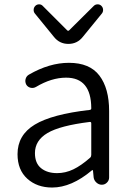

<svg xmlns="http://www.w3.org/2000/svg" viewBox="-20 -839 599 872"><path d="M216.8 12.7Q148.4 12.7 104 -27.3Q59.6 -67.4 59.6 -138.7Q59.6 -225.6 137.7 -272.9Q215.8 -320.3 387.7 -339.8Q395.5 -340.8 394.5 -348.6Q393.6 -486.3 280.3 -486.3Q213.9 -486.3 143.6 -444.3Q131.8 -437.5 119.1 -440.4Q106.4 -443.4 99.6 -454.1Q92.8 -466.8 96.2 -480Q99.6 -493.2 111.3 -500Q204.1 -553.7 293 -553.7Q387.7 -553.7 431.6 -495.6Q475.6 -437.5 475.6 -335V-33.2Q475.6 -19.5 465.8 -9.8Q456.1 0 442.4 0Q428.7 0 418 -9.8Q407.2 -19.5 405.3 -33.2L402.3 -64.5Q402.3 -66.4 400.9 -66.4Q399.4 -66.4 397.5 -65.4Q304.7 12.7 216.8 12.7ZM239.3 -52.7Q277.3 -52.7 313 -69.8Q348.6 -86.9 389.6 -123Q394.5 -127.9 394.5 -135.7V-278.3Q394.5 -286.1 387.7 -285.2Q252.9 -268.6 195.8 -234.9Q138.7 -201.2 138.7 -143.6Q138.7 -97.7 166.5 -75.2Q194.3 -52.7 239.3 -52.7ZM224.6 -671.9 138.7 -777.3Q132.8 -784.2 132.8 -793.9Q132.8 -804.7 140.6 -812.5Q147.5 -819.3 157.7 -819.3Q168 -819.3 174.8 -811.5L286.1 -700.2Q288.1 -699.2 290 -699.2Q292 -699.2 293 -700.2L406.2 -812.5Q413.1 -819.3 423.8 -819.3Q433.6 -819.3 440.4 -812.5Q448.2 -804.7 448.2 -793.9Q448.2 -784.2 442.4 -777.3L356.4 -671.9Q331.1 -639.6 290.5 -639.6Q250 -639.6 224.6 -671.9Z"/></svg>

Font: Gen Jyuu Gothic P Normal
Style: Regular
Weight: 300
Designer: [Source Han Sans]
Ryoko NISHIZUKA  (kana & ideographs); Paul D. Hunt (Latin, Greek & Cyrillic); Wenlong ZHANG  (bopomofo
Version: Version 1.002.20150607